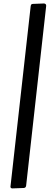

<svg xmlns="http://www.w3.org/2000/svg" viewBox="-20 -845 303 1094"><path d="M243.2 -812 128.9 212.9Q127.4 225.1 115.7 226.1L50.3 228.5Q39.6 228 39.6 218.8L154.8 -809.6Q155.8 -816.4 158.2 -819.3Q160.6 -822.3 167.5 -822.8L230.5 -825.2Q243.2 -824.2 243.2 -812Z"/></svg>

Font: Contrail One
Style: Regular
Weight: 400
Designer: Riccardo De Franceschi
Foundry: Sorkin Type Co.
Version: Version 1.003